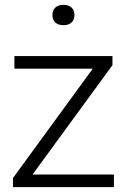

<svg xmlns="http://www.w3.org/2000/svg" viewBox="-20 -773 521 793"><path d="M33.5 0V-37.5L374.5 -505V-489.5H39.5V-541.5H444.5V-504L103 -36.5V-52H450.5V0ZM242 -669Q220.5 -669 208.5 -680.2Q196.5 -691.5 196.5 -710.5Q196.5 -730.5 208.5 -741.8Q220.5 -753 242 -753Q263.5 -753 275.5 -741.8Q287.5 -730.5 287.5 -710.5Q287.5 -691.5 275.5 -680.2Q263.5 -669 242 -669Z"/></svg>

Font: Encode Sans SemiExpanded Light
Style: Regular
Weight: 300
Width: 6
Designer: Multiple Designers
Foundry: Impallari Type
Version: Version 3.002